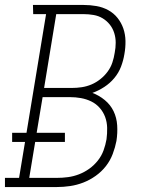

<svg xmlns="http://www.w3.org/2000/svg" viewBox="-53 -755 573 775"><path d="M-33 0V-37H24L48 -182H-4V-219H54L133 -698H81L80 -735H284Q311 -735 336.5 -730.5Q362 -726 384 -714Q406 -702 421.5 -682.5Q437 -663 445 -639.5Q453 -616 453.5 -589.5Q454 -563 449 -536Q445 -511 435.5 -486Q426 -461 408.5 -440Q391 -419 368 -404Q345 -389 320 -380Q347 -370 370 -351Q393 -332 405.5 -306Q418 -280 420 -249Q422 -218 417 -186Q412 -160 402 -133.5Q392 -107 374.5 -84.5Q357 -62 333 -45Q309 -28 283 -18Q257 -8 230 -4Q203 0 176 0ZM125 -400H237Q257 -400 277 -403Q297 -406 316 -414Q335 -422 352 -435.5Q369 -449 381.5 -466Q394 -483 400.5 -502.5Q407 -522 410 -542Q414 -562 414 -582.5Q414 -603 408 -622Q402 -641 390 -656Q378 -671 361.5 -681Q345 -691 325 -694.5Q305 -698 284 -698H174ZM65 -37H176Q199 -37 221.5 -40Q244 -43 266 -51.5Q288 -60 307.5 -74Q327 -88 342 -107Q357 -126 365 -148Q373 -170 377 -193Q380 -216 379.5 -239Q379 -262 371.5 -282.5Q364 -303 349.5 -319.5Q335 -336 315.5 -345.5Q296 -355 274 -359Q252 -363 228 -363H119L95 -219H209V-182H89Z"/></svg>

Font: Iosevka Curly Slab Extralight
Style: Italic
Weight: 200
Italic angle: -9°
Monospace: yes
Designer: Belleve Invis
Foundry: Belleve Invis
Version: Version 22.1.2; ttfautohint (v1.8.4)